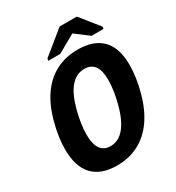

<svg xmlns="http://www.w3.org/2000/svg" viewBox="-198 -954 995 1084"><g transform="rotate(-30 300.0 -412.0)"><path d="M247.1 9.8Q143.1 9.8 89.6 -46.6Q36.1 -103 36.1 -214.8Q36.1 -294.9 61.3 -387.5Q86.4 -480 130.4 -542.2Q174.3 -604.5 237.1 -636.7Q299.8 -668.9 378.9 -668.9Q482.4 -668.9 536.4 -613.8Q590.3 -558.6 590.3 -447.8Q590.3 -367.7 564.9 -274.7Q539.6 -181.6 494.9 -118.4Q450.2 -55.2 387.7 -22.7Q325.2 9.8 247.1 9.8ZM443.8 -435.5Q443.8 -555.7 356.9 -555.7Q304.7 -555.7 266.8 -512.2Q229 -468.8 205.8 -381.8Q182.6 -294.9 182.6 -227.5Q182.6 -103.5 269 -103.5Q320.8 -103.5 358.9 -148.2Q397 -192.9 420.4 -280Q443.8 -367.2 443.8 -435.5ZM566.4 -710.4 564 -696.8H486.3L399.9 -762.2H397.9L282.2 -696.8H204.1L206.5 -710.4L356.4 -832.5H468.3Z"/></g></svg>

Font: Liberation Mono
Style: Bold Italic
Weight: 700
Italic angle: -12°
Monospace: yes
Designer: Steve Matteson
Foundry: Ascender Corporation
Version: Version 2.1.5